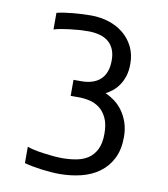

<svg xmlns="http://www.w3.org/2000/svg" viewBox="-83 -797 765 876"><g transform="rotate(10 300.0 -358.5)"><path d="M251 -62.5Q286.1 -62.5 317.1 -68.4Q348.1 -74.2 371.3 -89.8Q394.5 -105.5 408.2 -133.5Q421.9 -161.6 421.9 -205.6Q421.9 -249.5 408.7 -277.6Q395.5 -305.7 374.8 -321.5Q354 -337.4 328.6 -343.3Q303.2 -349.1 278.8 -349.1H240.2V-423.3H277.3Q303.7 -423.3 325.7 -430.2Q347.7 -437 363.5 -451.2Q379.4 -465.3 387.9 -487.5Q396.5 -509.8 396.5 -540.5Q396.5 -571.3 387 -592.8Q377.4 -614.3 360.4 -627.7Q343.3 -641.1 319.8 -647.2Q296.4 -653.3 268.6 -653.3Q249.5 -653.3 227.5 -651.9Q205.6 -650.4 183.8 -647.7Q162.1 -645 142.8 -641.6Q123.5 -638.2 110.4 -633.8V-710.9Q126 -714.8 145.8 -717.8Q165.5 -720.7 186.5 -722.7Q207.5 -724.6 228.5 -725.6Q249.5 -726.6 268.6 -726.6Q312.5 -726.6 351.6 -713.9Q390.6 -701.2 419.7 -677.2Q448.7 -653.3 465.8 -618.7Q482.9 -584 482.9 -540Q482.9 -507.8 475.1 -483.2Q467.3 -458.5 454.6 -440.2Q441.9 -421.9 426.3 -409.2Q410.6 -396.5 395 -388.7Q415 -380.4 436 -365.2Q457 -350.1 473.9 -327.4Q490.7 -304.7 501.5 -274.4Q512.2 -244.1 512.2 -206.1Q512.2 -147.5 491.2 -106.2Q470.2 -64.9 434.3 -38.8Q398.4 -12.7 351.1 -1Q303.7 10.7 251 10.7Q231.9 10.7 210 9Q188 7.3 166 4.4Q144 1.5 123.8 -2.4Q103.5 -6.3 87.9 -10.7V-86.4Q99.6 -82 119.4 -77.6Q139.2 -73.2 161.9 -70.1Q184.6 -66.9 208 -64.7Q231.4 -62.5 251 -62.5Z"/></g></svg>

Font: Arian AMU
Style: Regular
Weight: 400
Designer: Ruben Hakobyan (Tarumian)
Foundry: Ruben Hakobyan (Tarumian)
Version: Version 4.003